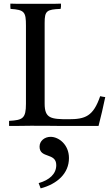

<svg xmlns="http://www.w3.org/2000/svg" viewBox="-20 -694 616 1058"><path d="M259 60C226 60 198 82 198 114C198 181 290 145 290 216C290 264 253 298 193 315L204 344C295 320 360 262 360 177C360 102 303 60 259 60ZM532 -164C494 -53 450 -37 358 -37C261 -37 226 -41 226 -123V-568C226 -634 237 -642 314 -645L316 -657V-674C302 -674 290 -673 277 -673H76C63 -673 50 -674 37 -674V-657C37 -652 38 -648 38 -645C115 -640 123 -628 123 -553V-122C123 -42 106 -32 30 -28V0H68C96 0 124 -1 148 -1C198 -1 254 -1 316 0H523C534 -41 551 -115 560 -159C550 -160 541 -162 532 -164Z"/></svg>

Font: Sibila
Style: Regular
Weight: 400
Designer: Stefan Peev
Foundry: Context Ltd
Version: Version 1.000